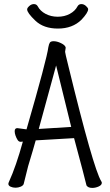

<svg xmlns="http://www.w3.org/2000/svg" viewBox="-20 -913 540 941"><path d="M264 -773Q194 -773 153.5 -811.5Q113 -850 113 -867Q113 -874 123.5 -883.5Q134 -893 146 -893Q159 -893 165 -882Q177 -859 203.5 -845Q230 -831 263 -831Q296 -831 322 -845Q348 -859 360 -882Q366 -893 379 -893Q391 -893 401.5 -883.5Q412 -874 412 -868Q412 -851 379 -816Q335 -773 264 -773ZM432 8Q412 8 404 -4Q396 -39 343 -236L155 -225Q145 -188 118 -99L96 -11Q93 -3 81 2Q69 7 56 7Q43 7 32 2Q21 -3 21 -12Q21 -16 24 -22Q59 -99 92 -219Q87 -218 81 -218Q72 -218 66 -227.5Q60 -237 56 -248.5Q52 -260 52 -270Q52 -285 65 -285Q90 -281 110 -279Q210 -625 217 -682Q220 -698 224.5 -704.5Q229 -711 243 -711Q259 -711 278 -702Q297 -693 301 -683Q302 -682 302 -679Q302 -675 300.5 -669.5Q299 -664 299 -659Q299 -654 315 -590Q437 -89 476 -25Q479 -21 479 -17Q479 -6 463.5 1Q448 8 432 8ZM170 -281 329 -291Q304 -390 270 -531L255 -592Z"/></svg>

Font: Moon Stars Kai HW
Style: Regular
Weight: 400
Designer: GuiWonder
Version: Version 1.101